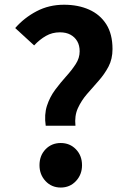

<svg xmlns="http://www.w3.org/2000/svg" viewBox="-20 -794 554 827"><path d="M176.9 -252.4Q169.9 -300.6 182.3 -338.6Q194.8 -376.7 217.8 -407.5Q240.9 -438.3 265 -465.1Q289.2 -491.8 306.1 -517.9Q323.1 -543.9 323.1 -572.9Q323.1 -598.5 312.6 -616.5Q302.1 -634.5 283.3 -644.7Q264.6 -654.8 238.1 -654.8Q204.9 -654.8 178 -639.4Q151.1 -624.1 127 -598.4L45.5 -673.2Q84.3 -717.6 137.7 -745.6Q191.1 -773.6 255.7 -773.6Q316.5 -773.6 363.6 -752.7Q410.8 -731.7 437.7 -689.6Q464.6 -647.4 464.6 -582.7Q464.6 -539.8 447.3 -507Q429.9 -474.1 404.5 -445.6Q379 -417.1 354.7 -388.9Q330.4 -360.7 315.4 -327.9Q300.4 -295 305 -252.4ZM241.6 13.8Q202.2 13.8 176.1 -14.1Q150.1 -42 150.1 -82.3Q150.1 -123.8 176.1 -150.9Q202.2 -178 241.6 -178Q281 -178 307.1 -150.9Q333.3 -123.8 333.3 -82.3Q333.3 -42 307.1 -14.1Q281 13.8 241.6 13.8Z"/></svg>

Font: Noto Sans TC Thin
Style: Regular
Weight: 100
Designer: Ryoko NISHIZUKA 西塚涼子 (kana, bopomofo & ideographs); Paul D. Hunt (Latin, Greek & Cyrillic); Sandoll Communications 산돌커뮤니
Foundry: Adobe
Version: Version 2.004-H2;hotconv 1.0.118;makeotfexe 2.5.65603